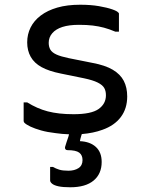

<svg xmlns="http://www.w3.org/2000/svg" viewBox="-20 -560 640 812"><path d="M291 -77Q366 -77 397 -99Q428 -121 428 -157Q428 -176 420.5 -188.5Q413 -201 393 -211Q373 -221 335 -229L237 -249Q187 -259 156 -276Q125 -293 110 -319.5Q95 -346 95 -381Q95 -415 109.5 -444Q124 -473 152.5 -494.5Q181 -516 222.5 -528Q264 -540 319 -540Q364 -540 398.5 -534Q433 -528 454.5 -520.5Q476 -513 480 -507Q482 -506 482.5 -504.5Q483 -503 483 -502V-426H468Q442 -437 419.5 -443Q397 -449 372 -452Q347 -455 314 -455Q272 -455 244 -446Q216 -437 201 -419.5Q186 -402 186 -379Q186 -362 193 -350Q200 -338 218.5 -329.5Q237 -321 271 -314L371 -294Q425 -284 457 -265Q489 -246 503.5 -218Q518 -190 518 -152Q518 -101 491 -65Q464 -29 413 -11Q375 3 326 7Q325 10 324 13Q322 20 320 27L318 37Q361 39 385.5 61.5Q410 84 410 125Q410 175 376 203.5Q342 232 277 232Q246 232 227.5 228Q209 224 200.5 217Q192 210 192 203V146H204Q216 153 230.5 157.5Q245 162 269 162Q295 162 312 151Q329 140 329 117Q329 96 315 85.5Q301 75 265 75Q260 75 257 71.5Q254 68 255 62Q259 50 262 39.5Q265 29 269 19Q271 13 272 8Q242 7 215 3Q180 -1 153.5 -8.5Q127 -16 109 -24.5Q91 -33 83 -41Q82 -43 81 -44.5Q80 -46 80 -48V-127H95Q116 -114 137.5 -104.5Q159 -95 182 -89Q205 -83 232 -80Q259 -77 291 -77Z"/></svg>

Font: Code D OnePiece
Style: Regular
Weight: 400
Version: Version 1.085; ttfautohint (v1.8.4.7-5d5b);Nerd Fonts 3.0.2